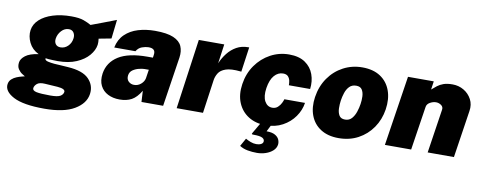

<svg xmlns="http://www.w3.org/2000/svg" viewBox="-102 -867 3507 1397"><g transform="rotate(10 1651.5 -169.0)"><path d="M258 171Q101.5 171 29 132.8Q-43.5 94.5 -36 41Q-32.5 18 -16.5 3.5Q-0.5 -11 19.8 -19Q40 -27 56.8 -31Q73.5 -35 78 -36.5Q73 -39.5 56.8 -49.5Q40.5 -59.5 27.2 -79.2Q14 -99 18.5 -130Q22.5 -156.5 53 -180Q83.5 -203.5 148.5 -213Q99 -237 76.5 -283.2Q54 -329.5 60.5 -375Q67 -420 103.8 -453.8Q140.5 -487.5 200.2 -506.2Q260 -525 336 -525Q395 -525 427.5 -513Q460 -501 483.5 -487.5Q517.5 -500.5 569.8 -519.8Q622 -539 667 -557L651 -417L559 -399.5Q562.5 -373 560 -354Q554 -313 521.2 -274.5Q488.5 -236 431.2 -211.5Q374 -187 294 -187Q278.5 -187 256.8 -188Q235 -189 225.5 -189.5Q214.5 -190.5 208.2 -191.8Q202 -193 203 -187.5Q205.5 -175.5 225.8 -170.8Q246 -166 273 -163.5Q290 -162 318 -160.8Q346 -159.5 375 -157Q485 -150 530.5 -103Q576 -56 567 8Q557 79 479.2 125Q401.5 171 258 171ZM296.5 -289Q327.5 -289 350.8 -311.8Q374 -334.5 378.5 -368Q382.5 -393 370.8 -411.5Q359 -430 334.5 -430Q303.5 -430 280 -404.8Q256.5 -379.5 251.5 -346Q248 -321 260 -305Q272 -289 296.5 -289ZM284.5 69Q339 69 358.5 56.8Q378 44.5 380.5 26Q383.5 2 325 -2.5L231.5 -8.5Q191 -11 173.5 3.8Q156 18.5 153.5 35.5Q150.5 56 182 62.5Q213.5 69 284.5 69Z M785 10Q736 10 698.5 -9Q661 -28 642.5 -64.8Q624 -101.5 631.5 -155Q644.5 -239 718.2 -285.5Q792 -332 932 -332H972L975 -354Q982.5 -402.5 926 -401Q905.5 -400.5 880 -391.5Q854.5 -382.5 838.5 -356H682Q694.5 -417 733.8 -454.8Q773 -492.5 830.2 -509.8Q887.5 -527 954 -527Q1043 -527 1090.5 -506.5Q1138 -486 1153.5 -449.8Q1169 -413.5 1162 -366L1106 0H946L941.5 -82Q910 -29.5 873.5 -9.8Q837 10 785 10ZM871 -113Q899.5 -113 921.2 -131.8Q943 -150.5 948 -175L958 -240H927Q911.5 -240 886.8 -234.2Q862 -228.5 841.2 -214.5Q820.5 -200.5 816.5 -175Q812.5 -146 829.2 -129.5Q846 -113 871 -113Z M1206 0 1278.5 -517H1466.5L1446.5 -374Q1464 -415.5 1491.2 -450.2Q1518.5 -485 1556 -506Q1593.5 -527 1641.5 -527H1649L1623 -343Q1621.5 -343.5 1620.5 -343.5Q1619.5 -343.5 1617 -344Q1545.5 -351.5 1507.8 -338.2Q1470 -325 1454.8 -300Q1439.5 -275 1435.5 -248L1400.5 0Z M1864.5 10Q1791 10 1737.5 -23.5Q1684 -57 1659 -117Q1634 -177 1646 -256Q1658 -336 1701 -397Q1744 -458 1807.8 -492.5Q1871.5 -527 1945.5 -527Q2018.5 -527 2063.8 -496Q2109 -465 2127.2 -414.5Q2145.5 -364 2138 -306H1981Q1981.5 -320.5 1978 -338.5Q1974.5 -356.5 1962.5 -369.8Q1950.5 -383 1925.5 -383Q1888.5 -383 1861 -351.8Q1833.5 -320.5 1823.5 -258Q1814 -194.5 1833.8 -159.2Q1853.5 -124 1890 -124Q1914.5 -124 1930.5 -138.8Q1946.5 -153.5 1955.2 -171.5Q1964 -189.5 1966.5 -200H2119Q2111 -145 2077.2 -97Q2043.5 -49 1989.2 -19.5Q1935 10 1864.5 10ZM1836.5 219Q1801.5 219 1768.2 213Q1735 207 1708.5 190L1741.5 131Q1757.5 140.5 1778.8 148.8Q1800 157 1821.5 157Q1842 157 1855.8 150Q1869.5 143 1871.5 131Q1874 113 1856.5 103Q1839 93 1788.5 93Q1781 93 1778.2 91Q1775.5 89 1780.5 81L1830.5 -5H1908.5L1879.5 52Q1920 52 1942.5 64.8Q1965 77.5 1973 96.5Q1981 115.5 1978.5 134Q1974.5 160 1953.5 179Q1932.5 198 1901.5 208.5Q1870.5 219 1836.5 219Z M2403 10Q2324 10 2270.8 -24Q2217.5 -58 2194.8 -117.8Q2172 -177.5 2183.5 -255Q2196 -336.5 2238.8 -397.8Q2281.5 -459 2345.8 -493Q2410 -527 2486 -527Q2567 -527 2620 -491.8Q2673 -456.5 2695.2 -395Q2717.5 -333.5 2705.5 -255Q2693.5 -178 2652.2 -118.2Q2611 -58.5 2547.2 -24.2Q2483.5 10 2403 10ZM2426.5 -131Q2457 -131 2475.8 -152.2Q2494.5 -173.5 2504.5 -204Q2514.5 -234.5 2518.5 -262Q2523 -290 2521.8 -319.2Q2520.5 -348.5 2508 -368.2Q2495.5 -388 2465 -388Q2433.5 -388 2414.5 -368.2Q2395.5 -348.5 2386 -319.2Q2376.5 -290 2372.5 -262Q2368.5 -234.5 2369.2 -204Q2370 -173.5 2382.5 -152.2Q2395 -131 2426.5 -131Z M2744.5 0 2824 -517H3014.5L3005.5 -455Q3024 -471.5 3042.8 -486Q3061.5 -500.5 3087.5 -509.8Q3113.5 -519 3154 -519Q3199 -519 3236.8 -496.8Q3274.5 -474.5 3295 -436Q3315.5 -397.5 3307.5 -349L3254.5 0H3060.5L3109.5 -323Q3113.5 -345 3096 -357.5Q3078.5 -370 3057.5 -370Q3036 -370 3013.5 -357.5Q2991 -345 2988 -323L2938.5 0Z"/></g></svg>

Font: Public Sans Black
Style: Italic
Weight: 900
Italic angle: -8°
Designer: The Public Sans project authors (U.S. Web Design System). Libre Franklin designed by Pablo Impallari and Rodrigo Fuenzal
Version: Version 1.007; ttfautohint (v1.8.1) -l 8 -r 50 -G 200 -x 14 